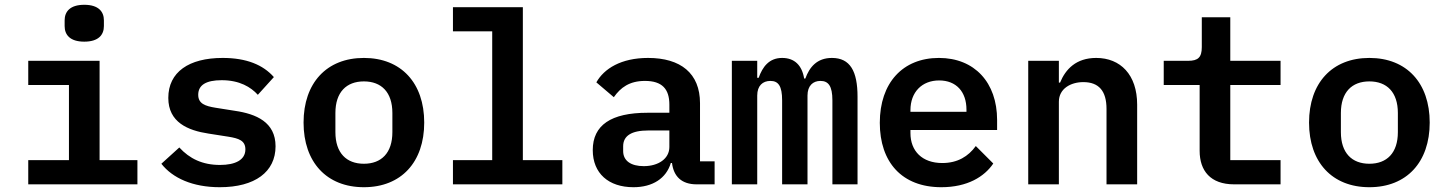

<svg xmlns="http://www.w3.org/2000/svg" viewBox="-20 -770 6040 802"><path d="M332 -596C392 -596 414 -625 414 -661V-685C414 -721 392 -750 332 -750C272 -750 250 -721 250 -685V-661C250 -625 272 -596 332 -596ZM98 0H554V-101H396V-516H98V-415H268V-101H98Z M898 12C1045 12 1131 -52 1131 -159C1131 -260 1050 -294 962 -307L880 -320C837 -327 808 -337 808 -374C808 -415 841 -435 906 -435C981 -435 1028 -406 1057 -374L1124 -448C1079 -499 1010 -528 910 -528C769 -528 683 -469 683 -361C683 -259 765 -225 851 -212L934 -199C977 -192 1005 -183 1005 -146C1005 -102 963 -81 899 -81C826 -81 772 -107 729 -154L654 -86C701 -26 785 12 898 12Z M1500 12C1656 12 1752 -93 1752 -258C1752 -423 1656 -528 1500 -528C1344 -528 1248 -423 1248 -258C1248 -93 1344 12 1500 12ZM1500 -86C1427 -86 1381 -131 1381 -218V-298C1381 -385 1427 -430 1500 -430C1573 -430 1619 -385 1619 -298V-218C1619 -131 1573 -86 1500 -86Z M1872 0H2329V-101H2164V-740H1872V-639H2036V-101H1872Z M2965 0V-96H2904V-339C2904 -464 2823 -528 2687 -528C2574 -528 2503 -483 2471 -426L2544 -364C2572 -404 2609 -432 2674 -432C2746 -432 2776 -398 2776 -333V-299H2685C2532 -299 2456 -247 2456 -143C2456 -46 2522 12 2626 12C2706 12 2763 -25 2782 -89H2787C2794 -33 2827 0 2890 0ZM2669 -76C2616 -76 2583 -98 2583 -139V-159C2583 -203 2618 -225 2688 -225H2776V-156C2776 -107 2730 -76 2669 -76Z M3143 0V-371C3143 -412 3166 -432 3198 -432C3231 -432 3247 -411 3247 -351V0H3353V-371C3353 -412 3376 -432 3407 -432C3440 -432 3457 -411 3457 -351V0H3562V-366C3562 -473 3531 -528 3455 -528C3392 -528 3361 -489 3344 -442H3339C3330 -497 3299 -528 3247 -528C3192 -528 3165 -490 3149 -445H3143V-516H3037V0Z M3912 12C4021 12 4092 -32 4129 -87L4056 -160C4025 -117 3980 -89 3916 -89C3832 -89 3783 -139 3783 -214V-227H4145V-269C4145 -425 4051 -528 3902 -528C3751 -528 3655 -424 3655 -257C3655 -93 3747 12 3912 12ZM3903 -434C3974 -434 4017 -387 4017 -312V-303H3783V-310C3783 -385 3831 -434 3903 -434Z M4403 0V-345C4403 -400 4453 -427 4505 -427C4570 -427 4602 -390 4602 -315V0H4730V-333C4730 -458 4660 -528 4559 -528C4475 -528 4431 -481 4408 -425H4403V-516H4275V0Z M5329 0V-101H5119V-415H5329V-516H5119V-698H5000V-573C5000 -530 4984 -516 4943 -516H4841V-415H4991V-140C4991 -57 5036 0 5135 0Z M5700 12C5856 12 5952 -93 5952 -258C5952 -423 5856 -528 5700 -528C5544 -528 5448 -423 5448 -258C5448 -93 5544 12 5700 12ZM5700 -86C5627 -86 5581 -131 5581 -218V-298C5581 -385 5627 -430 5700 -430C5773 -430 5819 -385 5819 -298V-218C5819 -131 5773 -86 5700 -86Z"/></svg>

Font: IBM Mono SemiBold
Style: Regular
Weight: 600
Monospace: yes
Designer: Mike Abbink, Paul van der Laan, Pieter van Rosmalen
Foundry: Bold Monday
Version: Version 2.3